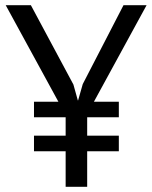

<svg xmlns="http://www.w3.org/2000/svg" viewBox="-20 -720 585 740"><path d="M111 -328H205L2 -700H99L263 -394L280 -333H281L299 -396L456 -700H545L342 -328H438V-268H316V-197H438V-137H316V0H233V-137H111V-197H233V-268H111Z"/></svg>

Font: PT Sans
Style: Regular
Weight: 400
Version: Version 2.003W OFL; ttfautohint (v1.6)